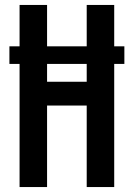

<svg xmlns="http://www.w3.org/2000/svg" viewBox="-20 -755 540 775"><path d="M59 0V-497H18V-568H59V-735H170V-568H330V-735H441V-568H482V-497H441V0H330V-329H170V0ZM170 -425H330V-497H170Z"/></svg>

Font: Iosevka SS08 Regular
Style: Bold
Weight: 700
Monospace: yes
Designer: Belleve Invis
Foundry: Belleve Invis
Version: Version 16.3.4; ttfautohint (v1.8.4)